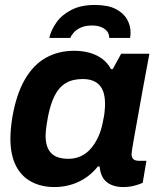

<svg xmlns="http://www.w3.org/2000/svg" viewBox="-20 -743 644 775"><path d="M199 12Q146 12 105.5 -10Q65 -32 43.5 -75.5Q22 -119 22 -183Q22 -203 24 -224.5Q26 -246 30 -271Q46 -363 80.5 -422.5Q115 -482 165.5 -510Q216 -538 279 -538Q313 -538 341.5 -530Q370 -522 392 -506Q414 -490 428 -464H435L469 -526H583L559 -397Q552 -358 545 -319.5Q538 -281 532 -247Q526 -213 521 -186Q516 -159 513.5 -142Q511 -125 511 -121Q511 -107 518.5 -100.5Q526 -94 539 -94H571L556 -5Q543 1 522.5 6.5Q502 12 476 12Q449 12 428 2.5Q407 -7 395 -26Q390 -35 386.5 -46.5Q383 -58 382 -71H375Q342 -30 297 -9Q252 12 199 12ZM257 -102Q283 -102 306 -112.5Q329 -123 346.5 -143Q364 -163 377 -191.5Q390 -220 396 -255Q400 -273 401.5 -285.5Q403 -298 403.5 -307.5Q404 -317 404 -324Q404 -357 394.5 -379Q385 -401 365 -412.5Q345 -424 314 -424Q273 -424 245.5 -407.5Q218 -391 201 -357.5Q184 -324 174 -274Q170 -253 168 -238.5Q166 -224 165 -213.5Q164 -203 164 -195Q164 -149 186 -125.5Q208 -102 257 -102ZM362 -723Q415 -723 446.5 -707Q478 -691 492.5 -665.5Q507 -640 507 -612Q507 -606 506.5 -600.5Q506 -595 505 -590H421Q421 -606 412 -617Q403 -628 387.5 -634Q372 -640 352 -640Q325 -640 307 -632Q289 -624 278.5 -612.5Q268 -601 264 -590H179Q186 -621 207.5 -652Q229 -683 268 -703Q307 -723 362 -723Z"/></svg>

Font: Archivo SemiBold
Style: Bold Italic
Weight: 700
Italic angle: -10°
Version: Version 2.001